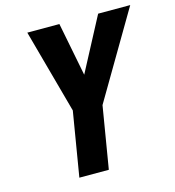

<svg xmlns="http://www.w3.org/2000/svg" viewBox="-109 -827 838 919"><g transform="rotate(-15 310.0 -367.5)"><path d="M171 0 224 -319 110 -735H269L321 -470L461 -735H620L368 -307L317 0Z"/></g></svg>

Font: Iosevka Heavy Extended Oblique
Style: Regular
Weight: 900
Width: 7
Italic angle: -9°
Monospace: yes
Designer: Belleve Invis
Foundry: Belleve Invis
Version: Version 32.5.0; ttfautohint (v1.8.4)